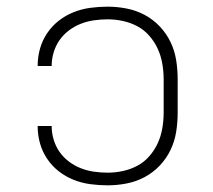

<svg xmlns="http://www.w3.org/2000/svg" viewBox="-20 -548 640 576"><path d="M303 8Q277 8 251 4.5Q225 1 201 -8.5Q177 -18 156.5 -34Q136 -50 121.5 -71.5Q107 -93 100 -118Q93 -143 93 -169V-170H135V-169Q135 -149 141 -129Q147 -109 158.5 -92.5Q170 -76 186.5 -63.5Q203 -51 222 -43.5Q241 -36 261.5 -33Q282 -30 303 -30Q326 -30 349 -35Q372 -40 392.5 -51Q413 -62 428.5 -80Q444 -98 453.5 -119Q463 -140 467 -163.5Q471 -187 471 -210V-310Q471 -333 467 -356.5Q463 -380 453.5 -401Q444 -422 428.5 -440Q413 -458 392.5 -469Q372 -480 349 -485Q326 -490 303 -490Q282 -490 261.5 -487Q241 -484 222 -476.5Q203 -469 186.5 -456.5Q170 -444 158.5 -427.5Q147 -411 141 -391Q135 -371 135 -351V-350H93V-351Q93 -377 100 -402Q107 -427 121.5 -448.5Q136 -470 156.5 -486Q177 -502 201 -511.5Q225 -521 251 -524.5Q277 -528 303 -528Q331 -528 359.5 -522.5Q388 -517 413.5 -503.5Q439 -490 459 -469Q479 -448 491.5 -422Q504 -396 508.5 -367.5Q513 -339 513 -310V-210Q513 -181 508.5 -152.5Q504 -124 491.5 -98Q479 -72 459 -51Q439 -30 413.5 -16.5Q388 -3 359.5 2.5Q331 8 303 8Z"/></svg>

Font: Iosevka Extralight Extended
Style: Regular
Weight: 200
Width: 7
Monospace: yes
Designer: Belleve Invis
Foundry: Belleve Invis
Version: Version 32.5.0; ttfautohint (v1.8.4)